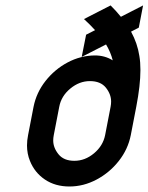

<svg xmlns="http://www.w3.org/2000/svg" viewBox="-20 -676 542 701"><path d="M233.4 4.9Q181.6 4.9 144 -20.5Q106.4 -45.9 89.4 -88.4Q78.6 -114.7 78.6 -145Q78.6 -163.1 82.5 -182.6L102.5 -286.1Q112.8 -337.9 146.2 -380.4Q179.7 -422.9 226.8 -448Q273.9 -473.1 326.7 -473.6Q362.8 -473.6 391.6 -455.6Q384.3 -484.9 367.2 -513.7L278.3 -468.3L294.4 -549.3L327.1 -565.9Q309.6 -585.4 286.6 -606.4L383.8 -656.2Q404.8 -635.3 421.4 -614.7L502.4 -656.2L486.8 -575.2L458.5 -560.5Q481.9 -517.6 488.8 -471.7Q492.7 -449.2 492.7 -420.4Q492.7 -364.7 477.5 -286.1L457.5 -182.6Q447.3 -130.9 413.8 -88.4Q380.4 -45.9 332.8 -20.5Q285.2 4.9 233.4 4.9ZM251.5 -88.9Q290.5 -88.9 323.2 -116.2Q356 -143.6 363.8 -182.6L383.8 -286.1Q385.7 -295.9 385.7 -305.2Q385.7 -332 366.5 -356Q347.2 -379.9 308.1 -379.9Q269.5 -379.9 236.6 -352.5Q203.6 -325.2 196.3 -286.1L176.3 -182.6Q174.3 -172.4 174.3 -163.1Q174.3 -136.7 193.6 -112.8Q212.9 -88.9 251.5 -88.9Z"/></svg>

Font: Lambda
Style: Italic
Weight: 400
Italic angle: -11°
Designer: GGBotNet
Version: 0.22